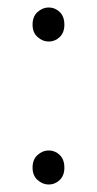

<svg xmlns="http://www.w3.org/2000/svg" viewBox="-20 -481 259 513"><path d="M110 -370Q94 -370 80.5 -382Q67 -394 67 -415Q67 -437 80.5 -449Q94 -461 110 -461Q127 -461 139.5 -449Q152 -437 152 -415Q152 -394 139.5 -382Q127 -370 110 -370ZM110 12Q94 12 80.5 0Q67 -12 67 -33Q67 -55 80.5 -67Q94 -79 110 -79Q127 -79 139.5 -67Q152 -55 152 -33Q152 -12 139.5 0Q127 12 110 12Z"/></svg>

Font: Source Sans 3 Light
Style: Regular
Weight: 300
Designer: Paul D. Hunt
Foundry: Adobe
Version: Version 3.052;hotconv 1.1.0;makeotfexe 2.6.0